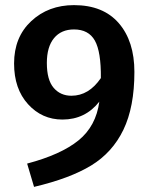

<svg xmlns="http://www.w3.org/2000/svg" viewBox="-20 -705 584 750"><path d="M269 -685Q383 -685 444 -614.5Q505 -544 505 -424Q505 -287 462 -198Q419 -109 336 -58.5Q253 -8 113 25L86 -66Q218 -101 286.5 -156.5Q355 -212 368 -308Q313 -238 224 -238Q144 -238 89.5 -298Q35 -358 35 -457Q35 -560 102 -622.5Q169 -685 269 -685ZM259 -331Q327 -331 374 -400Q375 -503 350.5 -546.5Q326 -590 269 -590Q219 -590 191 -556Q163 -522 163 -459Q163 -393 189.5 -362Q216 -331 259 -331Z"/></svg>

Font: FiraGO Medium
Style: Regular
Weight: 500
Designer: bBox Type
Foundry: bBox Type GmbH
Version: Version 1.001;PS 001.001;hotconv 1.0.88;makeotf.lib2.5.64775